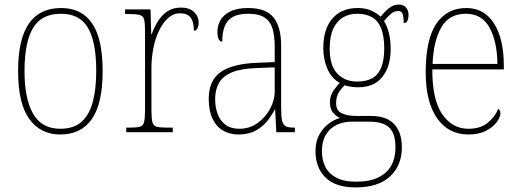

<svg xmlns="http://www.w3.org/2000/svg" viewBox="-20 -577 2269 838"><path d="M243 10Q157 10 108 -57.5Q59 -125 59 -267Q59 -406 106 -474Q153 -542 247 -542Q336 -542 382 -475Q428 -408 428 -267Q428 -125 381 -57.5Q334 10 243 10ZM243 -15Q302 -15 336 -45.5Q370 -76 385 -132.5Q400 -189 400 -267Q400 -394 364 -455.5Q328 -517 246 -517Q161 -517 124 -454.5Q87 -392 87 -267Q87 -146 124.5 -80.5Q162 -15 243 -15Z M531 0V-20H546Q576 -20 590.5 -24Q605 -28 609 -44.5Q613 -61 613 -97V-441Q613 -477 609 -492.5Q605 -508 589 -512Q573 -516 538 -516H526V-536H637L640 -428H642Q652 -455 668 -482Q684 -509 709 -526.5Q734 -544 770 -544Q806 -544 826.5 -525Q847 -506 847 -479Q847 -464 842 -453.5Q837 -443 826 -443Q826 -468 820 -485Q814 -502 801 -510.5Q788 -519 765 -519Q737 -519 714 -498.5Q691 -478 674.5 -444Q658 -410 649.5 -367.5Q641 -325 641 -280V-97Q641 -61 645 -44.5Q649 -28 663.5 -24Q678 -20 708 -20H734V0Z M1021 10Q984 10 954.5 -6.5Q925 -23 908 -58Q891 -93 891 -146Q891 -225 942.5 -262Q994 -299 1104 -303L1179 -306V-371Q1179 -418 1170 -450Q1161 -482 1136 -499.5Q1111 -517 1063 -517Q1021 -517 996 -503Q971 -489 960.5 -462Q950 -435 950 -395Q940 -395 934.5 -406Q929 -417 929 -440Q929 -464 941.5 -487.5Q954 -511 984 -526.5Q1014 -542 1063 -542Q1141 -542 1174 -500.5Q1207 -459 1207 -379V-107Q1207 -70 1211 -51.5Q1215 -33 1226.5 -26.5Q1238 -20 1262 -20H1267V0H1186L1181 -99H1179Q1167 -75 1147 -49.5Q1127 -24 1096 -7Q1065 10 1021 10ZM1024 -15Q1069 -15 1103.5 -39.5Q1138 -64 1158.5 -101.5Q1179 -139 1179 -178V-283L1102 -280Q1033 -278 993 -261.5Q953 -245 936 -215.5Q919 -186 919 -145Q919 -110 929.5 -80.5Q940 -51 963.5 -33Q987 -15 1024 -15Z M1532 241Q1445 241 1401 198Q1357 155 1357 83Q1357 40 1374 10Q1391 -20 1415.5 -38Q1440 -56 1464 -62Q1446 -70 1433 -86Q1420 -102 1420 -131Q1420 -159 1435.5 -181.5Q1451 -204 1463 -215Q1427 -235 1409 -276.5Q1391 -318 1391 -367Q1391 -450 1430.5 -496Q1470 -542 1542 -542Q1575 -542 1600 -531Q1625 -520 1641 -504Q1650 -515 1661.5 -527Q1673 -539 1687.5 -548Q1702 -557 1719 -557Q1742 -557 1752.5 -544Q1763 -531 1763 -513Q1763 -496 1758 -486Q1753 -476 1742 -476Q1742 -505 1737 -517Q1732 -529 1718 -529Q1701 -529 1687 -517.5Q1673 -506 1656 -485Q1668 -466 1676.5 -436Q1685 -406 1685 -363Q1685 -287 1649 -241.5Q1613 -196 1542 -196Q1531 -196 1512 -198.5Q1493 -201 1485 -205Q1469 -191 1458 -172.5Q1447 -154 1447 -126Q1447 -94 1472 -82.5Q1497 -71 1533 -71H1598Q1645 -71 1674.5 -55Q1704 -39 1719 -8.5Q1734 22 1734 66Q1734 145 1682.5 193Q1631 241 1532 241ZM1535 216Q1593 216 1631 197.5Q1669 179 1687.5 146Q1706 113 1706 66Q1706 6 1679 -20Q1652 -46 1592 -46H1514Q1478 -46 1448.5 -31.5Q1419 -17 1402 11.5Q1385 40 1385 83Q1385 119 1399 149Q1413 179 1446 197.5Q1479 216 1535 216ZM1539 -221Q1577 -221 1603.5 -235Q1630 -249 1643.5 -281.5Q1657 -314 1657 -365Q1657 -420 1643.5 -453.5Q1630 -487 1603.5 -502Q1577 -517 1539 -517Q1504 -517 1477 -501Q1450 -485 1434.5 -451.5Q1419 -418 1419 -364Q1419 -291 1452 -256Q1485 -221 1539 -221Z M2024 10Q1938 10 1888 -60.5Q1838 -131 1838 -262Q1838 -404 1884 -473Q1930 -542 2015 -542Q2093 -542 2136 -475Q2179 -408 2179 -290V-274H1867Q1866 -144 1909.5 -79.5Q1953 -15 2024 -15Q2077 -15 2108.5 -41Q2140 -67 2155 -102Q2159 -99 2161.5 -94.5Q2164 -90 2164 -82Q2164 -66 2148 -44Q2132 -22 2101 -6Q2070 10 2024 10ZM2151 -298Q2150 -396 2116.5 -456.5Q2083 -517 2014 -517Q1940 -517 1906 -457.5Q1872 -398 1868 -298Z"/></svg>

Font: Noto Serif Khmer SemiCondensed Thin
Style: Regular
Weight: 250
Width: 4
Designer: Danh Hong and the Monotype Design Team
Foundry: Monotype Imaging Inc.
Version: Version 2.004